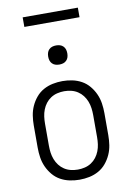

<svg xmlns="http://www.w3.org/2000/svg" viewBox="-98 -961 697 1028"><g transform="rotate(-10 250.0 -446.5)"><path d="M250 8Q223 8 196.5 2.5Q170 -3 146.5 -16Q123 -29 105.5 -50Q88 -71 77 -95.5Q66 -120 62 -146.5Q58 -173 58 -200V-320Q58 -347 62 -373.5Q66 -400 77 -424.5Q88 -449 105.5 -470Q123 -491 146.5 -504Q170 -517 196.5 -522.5Q223 -528 250 -528Q277 -528 303.5 -522.5Q330 -517 353.5 -504Q377 -491 394.5 -470Q412 -449 423 -424.5Q434 -400 438 -373.5Q442 -347 442 -320V-200Q442 -173 438 -146.5Q434 -120 423 -95.5Q412 -71 394.5 -50Q377 -29 353.5 -16Q330 -3 303.5 2.5Q277 8 250 8ZM250 -47Q269 -47 288 -51.5Q307 -56 323 -66.5Q339 -77 350.5 -92Q362 -107 369 -125Q376 -143 378.5 -162Q381 -181 381 -200V-320Q381 -339 378.5 -358Q376 -377 369 -395Q362 -413 350.5 -428Q339 -443 323 -453.5Q307 -464 288 -468.5Q269 -473 250 -473Q231 -473 212 -468.5Q193 -464 177 -453.5Q161 -443 149.5 -428Q138 -413 131 -395Q124 -377 121.5 -358Q119 -339 119 -320V-200Q119 -181 121.5 -162Q124 -143 131 -125Q138 -107 149.5 -92Q161 -77 177 -66.5Q193 -56 212 -51.5Q231 -47 250 -47ZM250 -618Q239 -618 229 -621Q219 -624 211.5 -631.5Q204 -639 201 -649Q198 -659 198 -670Q198 -681 201 -691Q204 -701 211.5 -708.5Q219 -716 229 -719Q239 -722 250 -722Q261 -722 271 -719Q281 -716 288.5 -708.5Q296 -701 299 -691Q302 -681 302 -670Q302 -659 299 -649Q296 -639 288.5 -631.5Q281 -624 271 -621Q261 -618 250 -618ZM100 -849V-901H400V-849Z"/></g></svg>

Font: Iosevka Light
Style: Regular
Weight: 300
Monospace: yes
Designer: Belleve Invis
Foundry: Belleve Invis
Version: Version 32.5.0; ttfautohint (v1.8.4)